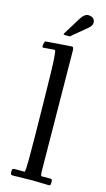

<svg xmlns="http://www.w3.org/2000/svg" viewBox="-131 -893 519 941"><g transform="rotate(15 128.5 -422.5)"><path d="M106.9 -726.1Q100.8 -726.1 100.8 -728.1Q100.8 -730.2 101.6 -731.9Q102.3 -733.6 103.5 -735.6Q104.7 -737.5 105 -738L158 -824Q175.3 -850.1 192.9 -850.1Q210.4 -850.1 219.2 -842Q228 -834 228 -820.2Q228 -806.4 212.9 -793L140.9 -732.9Q139.9 -732.2 138.2 -730.2Q134.3 -726.1 130.9 -726.1ZM21 -638.9Q16.1 -638.9 16.1 -645.6Q16.1 -652.3 17.8 -658.7Q19.5 -665 19.9 -666.4Q20.3 -667.7 21 -668.7Q21.7 -669.7 22 -670.2Q22.2 -670.7 23.6 -671Q24.9 -671.4 25.4 -671.4Q27.8 -672.1 89.5 -676.5Q151.1 -680.9 156.5 -680.9Q165 -680.9 165 -663.1L170.9 -64Q170.9 -28.1 176 -28.1H219Q227.3 -28.1 229.1 -24.8Q231 -21.5 231 -13.9Q231 -6.3 230.7 -4Q230.5 -1.7 229.5 1Q227.5 4.9 219 4.9L136 2.9L40 4.9Q31.7 4.9 29.4 1.1Q27.1 -2.7 27.1 -11.6Q27.1 -20.5 29.3 -24.3Q31.5 -28.1 39.1 -28.1H90.1Q95 -28.1 95 -111.2Q95 -194.3 92 -382.2Q89.1 -570.1 86.4 -600.2Q83.7 -630.4 83.1 -632.9Q82.5 -635.5 82.2 -637.2Q81.8 -638.9 80.9 -640Q80.1 -641.1 79.6 -641.6Q78.9 -643.1 76.9 -643.1H73Z"/></g></svg>

Font: Fanwood Text
Style: Regular
Weight: 400
Version: Version 1.1001